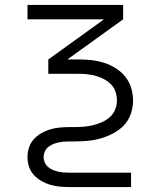

<svg xmlns="http://www.w3.org/2000/svg" viewBox="-20 -540 640 775"><path d="M258 215Q239 215 219.5 213Q200 211 181.5 205.5Q163 200 146 190Q129 180 116 165.5Q103 151 97 132.5Q91 114 91 94Q91 75 97 56Q103 37 116 22.5Q129 8 146 -2Q163 -12 181.5 -17.5Q200 -23 219.5 -25Q239 -27 258 -27H279Q298 -27 317 -28.5Q336 -30 354.5 -34.5Q373 -39 390.5 -46.5Q408 -54 422.5 -66.5Q437 -79 444.5 -97Q452 -115 452 -134Q452 -152 446.5 -169Q441 -186 429 -198.5Q417 -211 401.5 -219.5Q386 -228 369 -233Q352 -238 335 -240Q318 -242 300 -242H175V-300L400 -462H91V-520H477V-462L252 -300H300Q326 -300 351.5 -297Q377 -294 401.5 -286Q426 -278 448 -264Q470 -250 486 -230Q502 -210 509.5 -185Q517 -160 517 -134Q517 -107 508 -80.5Q499 -54 480.5 -34.5Q462 -15 437.5 -2Q413 11 387 18.5Q361 26 333.5 28.5Q306 31 279 31H258Q247 31 236 32Q225 33 214 35.5Q203 38 192.5 42.5Q182 47 173.5 54.5Q165 62 160.5 72.5Q156 83 156 94Q156 105 160.5 115.5Q165 126 173.5 133.5Q182 141 192.5 145.5Q203 150 214 152.5Q225 155 236 156Q247 157 258 157H509V215Z"/></svg>

Font: Iosevka Aile Light
Style: Regular
Weight: 300
Designer: Belleve Invis
Foundry: Belleve Invis
Version: Version 27.3.5; ttfautohint (v1.8.4)